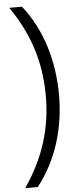

<svg xmlns="http://www.w3.org/2000/svg" viewBox="-70 -808 489 1203"><g transform="rotate(-5 174.0 -206.0)"><path d="M300 -201C300 -413 241 -617 117 -773H37C163 -590 217 -410 217 -202C217 1 160 183 38 361H117C240 205 300 8 300 -201Z"/></g></svg>

Font: Noto Sans Telugu ExtraCondensed
Style: Regular
Weight: 400
Width: 2
Designer: Jelle Bosma - Monotype Design Team
Foundry: Monotype Imaging Inc.
Version: Version 2.005